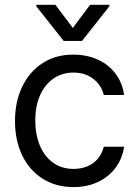

<svg xmlns="http://www.w3.org/2000/svg" viewBox="-20 -763 569 794"><path d="M155.8 -24.4C192.5 -1 235.4 10.7 284.2 10.7C322.6 10.7 356.8 3.4 386.7 -11.2C416.7 -25.9 440.8 -45.7 459 -70.8C477.2 -95.9 488.6 -124.3 493.2 -156.2H409.2C404.6 -137.4 396.5 -120.9 384.8 -106.9C373 -92.9 358.6 -82.4 341.3 -75.2C324.1 -68 305 -64.5 284.2 -64.5C252.3 -64.5 224.4 -72.8 200.7 -89.4C176.9 -106 158.5 -129.4 145.5 -159.7C132.5 -189.9 126 -225.3 126 -265.6C126 -305.3 132.6 -340 146 -369.6C159.3 -399.3 177.9 -422.2 201.7 -438.5C225.4 -454.8 252.9 -462.9 284.2 -462.9C307 -462.9 327 -458.7 344.2 -450.2C361.5 -441.7 375.7 -430.5 386.7 -416.5C397.8 -402.5 405.3 -387 409.2 -370.1H493.2C488.6 -403.3 476.9 -432.6 458 -458C439.1 -483.4 414.6 -502.9 384.3 -516.6C354 -530.3 320 -537.1 282.2 -537.1C234.7 -537.1 192.9 -525.6 156.7 -502.4C120.6 -479.3 92.4 -446.9 72.3 -405.3C52.1 -363.6 42 -316.1 42 -262.7C42 -210 51.8 -162.9 71.3 -121.6C90.8 -80.2 119 -47.9 155.8 -24.4ZM281.2 -647.5 209 -743.2H129.9V-737.3L243.2 -593.8H319.3L432.6 -737.3V-743.2H352.5Z"/></svg>

Font: Pretendard Variable
Style: Regular
Weight: 400
Designer: Base glyphs from Inter by Rasmus Andersson; Hangeul glyphs from Noto Sans CJK(Source Han Sans) by Jang Soo-young and Kan
Foundry: Kil Hyung-jin
Version: Version 1.309;Glyphs 3.2 (3225)